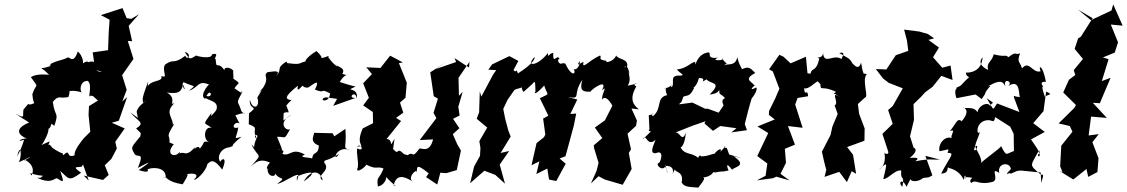

<svg xmlns="http://www.w3.org/2000/svg" viewBox="-20 -807 5142 876"><path d="M359 -56 385 17 362 -6 450 14 476 -9 458 -53 488 -82 513 -129 506 -160 549 -221 490 -247 522 -256 560 -364 538 -344 558 -397 535 -471 537 -464 589 -538 563 -620 583 -619 567 -689 614 -742 579 -721 558 -724 539 -770 440 -738 480 -717 476 -659 473 -578 403 -568 414 -490 446 -478C386 -481 443 -541 381 -523C374 -480 409 -562 341 -505C374 -503 355 -558 335 -572C313 -508 295 -554 288 -544C255 -529 246 -533 212 -516C197 -481 203 -515 212 -508C159 -481 152 -518 204 -466C200 -465 150 -474 121 -455C163 -395 143 -437 126 -369C134 -405 121 -374 136 -336C89 -316 130 -357 87 -307C82 -275 98 -264 50 -288L113 -248C44 -220 63 -190 102 -175C75 -177 52 -155 90 -170C86 -154 70 -112 58 -93C73 -158 83 -101 66 -67C129 -97 133 -96 90 -75C76 -89 151 -59 124 -6C110 -28 117 -10 176 -5C157 14 156 -2 151 5C218 36 229 2 241 7C269 24 275 32 255 -27C295 9 293 23 350 -19C312 -46 323 -44 352 -46ZM405 -368 427 -348 386 -323 384 -283 392 -206 363 -177C354 -167 314 -117 321 -99C279 -81 304 -133 269 -99C258 -121 281 -91 218 -133C249 -80 207 -163 201 -144C200 -158 228 -173 169 -145C171 -143 219 -223 194 -227C204 -194 238 -278 190 -261L228 -233C250 -300 231 -267 221 -342C228 -351 246 -370 250 -356C236 -393 215 -352 292 -364C303 -401 300 -398 256 -382C272 -383 304 -404 356 -384C344 -384 340 -438 380 -438C405 -421 376 -350 394 -371Z M609 -269 575 -294C612 -250 644 -248 601 -221C635 -188 618 -204 621 -186C581 -136 575 -137 592 -108C604 -80 643 -124 609 -41C675 -76 671 -71 613 -31C668 -13 653 -34 653 -34C669 -44 738 -48 736 2C691 11 726 4 735 3C740 -1 742 23 814 34C812 33 847 -14 832 -12C862 -19 894 -13 865 12C868 21 919 -21 926 -58C942 -74 955 -85 994 -33C1019 -92 993 -86 985 -69C968 -89 986 -131 1027 -135C1069 -152 1006 -122 1082 -183C1040 -172 1059 -172 1067 -225C1027 -215 1053 -259 1073 -243L1054 -281C1117 -304 1101 -275 1081 -300C1066 -354 1053 -326 1086 -388C1071 -397 1104 -365 1050 -404C1067 -436 1091 -417 1024 -462C1054 -422 1043 -457 1044 -486C1020 -508 990 -497 1011 -476C971 -541 968 -479 964 -537C951 -537 987 -570 947 -559C948 -535 878 -550 875 -554C843 -533 845 -536 823 -570C860 -561 832 -527 826 -553C770 -510 775 -542 734 -513C715 -489 751 -444 716 -461C727 -429 663 -448 649 -403C655 -407 653 -398 656 -435C637 -380 619 -345 641 -332C642 -390 634 -319 655 -349C613 -331 601 -298 604 -295ZM941 -269 945 -292C900 -230 913 -251 946 -223C909 -236 904 -160 940 -158C899 -166 919 -160 892 -129C881 -155 853 -103 872 -135C851 -122 854 -112 828 -107C786 -119 800 -87 800 -115C781 -84 731 -101 773 -149C753 -155 738 -169 752 -147C761 -200 729 -168 774 -240C732 -240 722 -241 752 -226L769 -243C761 -282 735 -296 776 -337C748 -321 790 -359 741 -385C812 -374 806 -403 816 -419C837 -373 801 -421 818 -432C871 -406 877 -424 842 -393C890 -409 882 -446 941 -418C945 -446 882 -367 917 -356C939 -422 962 -348 912 -373C914 -343 980 -355 968 -308C954 -278 905 -262 945 -234Z M1273 -257 1274 -290C1298 -308 1309 -264 1277 -350C1290 -312 1278 -324 1310 -350C1280 -354 1275 -365 1339 -416C1331 -374 1357 -419 1378 -431C1345 -455 1350 -400 1387 -408C1413 -425 1443 -452 1417 -398C1472 -377 1434 -408 1486 -381C1481 -328 1426 -354 1467 -363L1518 -356L1500 -324L1602 -360C1562 -358 1602 -400 1608 -357C1617 -416 1545 -386 1600 -411C1613 -411 1585 -414 1530 -433C1564 -489 1585 -453 1542 -470C1559 -499 1519 -501 1508 -516C1534 -498 1513 -496 1477 -547C1493 -563 1450 -534 1432 -543C1447 -532 1460 -542 1424 -574C1382 -549 1369 -527 1375 -527C1341 -520 1358 -510 1292 -519C1324 -479 1289 -521 1286 -526C1234 -492 1273 -494 1238 -458C1257 -482 1251 -485 1201 -478C1173 -457 1225 -456 1160 -380C1191 -429 1174 -392 1154 -362C1169 -317 1133 -301 1120 -352C1115 -302 1165 -327 1116 -290L1115 -240C1167 -221 1127 -219 1150 -180C1136 -172 1147 -202 1155 -186C1119 -114 1163 -117 1127 -148C1159 -81 1183 -113 1125 -48C1149 -69 1170 -86 1214 -64C1210 -70 1189 -33 1201 -38C1198 7 1250 2 1233 -25C1246 22 1298 -7 1244 32C1280 26 1341 -26 1342 -3C1343 -21 1331 49 1335 -2C1407 -32 1429 -23 1366 21C1393 -29 1438 -36 1453 16C1415 -6 1494 -27 1459 -65C1460 -83 1466 -66 1527 -105C1495 -56 1509 -148 1578 -122C1539 -136 1563 -123 1556 -219L1505 -185L1498 -199L1413 -201C1412 -186 1391 -159 1435 -143C1432 -95 1410 -122 1404 -84C1390 -90 1336 -87 1371 -102C1308 -136 1307 -91 1268 -105C1285 -130 1253 -117 1250 -127C1280 -107 1263 -134 1244 -183C1288 -184 1273 -165 1304 -218C1288 -206 1241 -245 1311 -285Z M1823 -104C1785 -143 1805 -90 1771 -130C1771 -130 1770 -94 1780 -174C1750 -121 1779 -170 1744 -173L1810 -255L1787 -269L1820 -293L1805 -339L1830 -361L1836 -430L1800 -519L1818 -522C1799 -532 1781 -543 1760 -553L1716 -497L1651 -500L1677 -469L1637 -427L1663 -361L1637 -326L1681 -296L1682 -245L1635 -221C1596 -135 1658 -143 1608 -138C1633 -157 1641 -111 1611 -130C1602 -116 1622 -50 1609 -35C1612 -9 1678 -75 1645 -59C1704 -28 1695 -52 1730 -38C1707 18 1698 -6 1704 44C1753 32 1744 -25 1737 -5C1778 42 1800 48 1776 38C1794 -37 1859 24 1873 25C1825 12 1887 -46 1879 -19C1888 -36 1869 -71 1936 -16L1924 1L1975 35L1989 -19L2016 -17L2064 -31L2083 -120L2066 -149L2046 -195L2076 -222L2047 -265L2077 -280L2071 -320L2091 -388L2074 -370L2072 -452L2122 -525L2120 -499L2054 -542L2061 -524L1968 -492L2016 -524L1943 -477L1959 -368L1978 -357L1958 -292L1971 -268L1895 -168L1956 -171C1938 -100 1896 -139 1892 -127C1856 -78 1870 -120 1840 -99Z M2408 -423C2426 -447 2421 -422 2423 -390C2416 -378 2424 -374 2463 -417C2477 -368 2495 -384 2443 -359L2482 -279L2458 -266L2468 -193L2462 -181L2428 -154L2405 -53L2441 -71L2427 -13L2477 -38L2485 12L2518 19L2561 -60L2533 -84L2560 -94L2574 -145L2598 -234L2609 -289L2582 -287L2614 -353L2571 -364C2636 -354 2589 -373 2637 -443C2627 -405 2628 -385 2675 -389C2672 -395 2759 -457 2726 -394C2758 -425 2718 -367 2729 -351C2725 -352 2741 -383 2774 -325L2740 -258L2694 -225L2728 -177L2689 -144L2690 -133L2711 -64L2702 -28L2676 30L2711 -3L2739 12L2821 36L2862 -36L2849 -109L2859 -126L2843 -197L2882 -233L2886 -257L2861 -312L2895 -308C2869 -328 2850 -356 2883 -412C2852 -432 2927 -433 2844 -416C2855 -436 2855 -446 2847 -482C2858 -440 2846 -527 2829 -497C2844 -532 2809 -522 2840 -499C2853 -540 2800 -534 2791 -554C2782 -526 2736 -517 2748 -529C2702 -537 2728 -541 2718 -554C2664 -530 2634 -485 2642 -525C2632 -521 2603 -499 2626 -529C2625 -495 2599 -482 2596 -496C2612 -468 2589 -453 2559 -517C2577 -520 2539 -513 2553 -523C2531 -501 2517 -540 2533 -537C2523 -567 2502 -505 2504 -566C2482 -563 2481 -537 2480 -565C2429 -501 2376 -503 2419 -547C2423 -527 2373 -491 2343 -472C2333 -502 2337 -468 2323 -488L2345 -529L2304 -551L2225 -513L2208 -489L2244 -487L2230 -467L2176 -366L2169 -390L2166 -296L2170 -306L2155 -265L2203 -225L2167 -163L2172 -132L2170 -96L2143 -47L2125 29L2190 -28L2240 -9L2284 31L2260 -56L2303 -118L2264 -109L2310 -184L2299 -212L2285 -265L2276 -310L2296 -352L2326 -395C2337 -408 2376 -396 2387 -445C2351 -453 2357 -395 2369 -388Z M3365 -85 3307 -102 3296 -132C3266 -132 3314 -161 3267 -115C3282 -151 3210 -87 3253 -102C3239 -114 3214 -92 3179 -94C3183 -70 3179 -117 3165 -87C3132 -116 3098 -95 3080 -147C3079 -120 3105 -138 3109 -202C3091 -151 3081 -213 3058 -201L3136 -232L3199 -254L3194 -244L3233 -210L3266 -232L3340 -222L3317 -203L3388 -213L3378 -241C3384 -267 3403 -340 3414 -372C3381 -321 3442 -389 3431 -408C3382 -383 3434 -430 3424 -414C3414 -435 3367 -443 3426 -474C3401 -498 3395 -512 3342 -478C3387 -488 3356 -487 3344 -546C3334 -501 3300 -520 3284 -508C3309 -536 3302 -496 3274 -542C3296 -530 3214 -527 3257 -544C3193 -536 3235 -573 3206 -567C3151 -555 3152 -485 3152 -525C3129 -521 3113 -494 3068 -490C3085 -470 3110 -463 3081 -462C3026 -465 3067 -416 3040 -409C3052 -445 3054 -407 3006 -403C3039 -409 3004 -415 3024 -373C2970 -361 3004 -313 2959 -277C2939 -292 2985 -292 2940 -281L2943 -217C2927 -193 2983 -236 2912 -171C2930 -204 2930 -133 2971 -169C2963 -146 2940 -105 2972 -108C3011 -126 2996 -72 2987 -64C2964 -58 3009 -16 3018 -56C3017 -23 3038 5 3014 -50C3083 -54 3027 24 3059 -34C3063 -18 3100 -26 3090 26C3101 41 3106 46 3166 49C3194 13 3203 -1 3177 4C3239 0 3229 -30 3241 -20C3305 -31 3247 -18 3304 -29C3290 -63 3301 -58 3320 -33C3334 -47 3391 -51 3327 -94ZM3281 -326 3259 -293 3209 -311H3197L3139 -339L3079 -331C3086 -347 3084 -323 3098 -366C3117 -374 3127 -364 3147 -406C3133 -404 3156 -403 3169 -451C3212 -452 3165 -421 3204 -445C3222 -421 3278 -436 3218 -376C3284 -380 3255 -431 3263 -380C3317 -342 3260 -374 3281 -327Z M3723 -423C3724 -388 3728 -420 3794 -388C3781 -370 3755 -403 3814 -363C3762 -397 3812 -338 3788 -326L3802 -287L3778 -230L3765 -172L3776 -204L3730 -115C3736 -87 3742 -59 3750 -32L3742 0L3809 -23L3844 24L3866 -26L3886 -14L3872 -101L3845 -136L3924 -165L3925 -221L3900 -287L3894 -332L3923 -359C3923 -365 3908 -347 3930 -364C3940 -375 3914 -441 3933 -467C3952 -465 3888 -485 3929 -451C3909 -492 3913 -512 3908 -520C3893 -469 3856 -545 3875 -507C3855 -544 3862 -534 3809 -565C3851 -576 3807 -530 3822 -535C3786 -567 3740 -506 3735 -566C3734 -533 3693 -552 3718 -540C3704 -475 3684 -502 3678 -471C3644 -470 3642 -514 3667 -443L3657 -548L3587 -518L3555 -548L3536 -557L3489 -491L3506 -481L3536 -402L3517 -358L3489 -301L3488 -283L3515 -262L3436 -230L3485 -200L3435 -95L3481 -61L3473 -5L3433 16L3507 6L3522 -1L3582 16L3541 -14L3566 -64L3561 -128L3607 -147L3575 -232L3642 -224L3608 -330L3619 -360L3667 -368C3664 -408 3651 -361 3649 -405C3666 -395 3704 -436 3711 -436Z M4134 10C4137 23 4169 24 4192 5C4226 0 4209 7 4234 -7L4202 -96L4268 -79C4233 -77 4225 -85 4156 -71C4186 -93 4141 -86 4131 -87C4186 -130 4136 -139 4150 -128L4132 -185L4150 -260L4148 -332L4182 -365L4201 -386L4235 -411L4275 -461L4326 -442L4317 -508L4279 -498L4228 -556L4216 -512L4264 -590L4216 -625L4242 -632L4213 -652L4175 -663L4105 -672L4118 -622L4124 -575L4067 -555L4024 -490L3976 -492L4009 -449L4035 -429L4099 -404L4053 -323L4032 -305L4053 -242L4006 -196L4035 -108C4021 -139 4050 -91 4013 -109C4013 -122 4032 -58 3990 -33C4031 -70 4029 -70 4010 10C4032 11 4063 -34 4092 -29C4087 24 4109 -17 4097 45C4075 26 4097 3 4116 45Z M4713 -128 4684 -171 4747 -205 4694 -245 4741 -300 4753 -389C4787 -374 4766 -378 4747 -366C4735 -402 4727 -432 4753 -394C4723 -431 4728 -433 4752 -434C4737 -514 4715 -510 4728 -482C4690 -470 4677 -535 4643 -495C4631 -533 4619 -519 4634 -564C4609 -553 4620 -577 4581 -546C4563 -561 4575 -544 4514 -559C4503 -520 4480 -525 4488 -488C4453 -505 4445 -524 4463 -546C4460 -479 4401 -474 4387 -476C4385 -449 4436 -445 4413 -465C4355 -415 4375 -418 4341 -407C4362 -407 4325 -412 4344 -359L4431 -376L4459 -355L4473 -376C4480 -404 4517 -424 4485 -411C4561 -458 4559 -418 4567 -415C4554 -456 4611 -433 4575 -411C4635 -453 4627 -381 4633 -364C4590 -368 4608 -379 4606 -363L4631 -296L4529 -335C4506 -301 4518 -300 4482 -359C4530 -325 4503 -347 4498 -322C4490 -350 4420 -320 4443 -263C4451 -336 4374 -306 4374 -317C4419 -301 4352 -236 4367 -255C4346 -270 4343 -243 4314 -209C4350 -223 4304 -179 4328 -173C4302 -194 4259 -159 4266 -117C4305 -123 4314 -135 4303 -110C4339 -108 4317 -99 4274 -15C4319 -17 4293 -53 4312 -40C4364 -26 4374 11 4378 14C4383 -36 4392 30 4384 1C4446 4 4392 5 4411 28C4434 8 4442 41 4511 22C4540 9 4494 -47 4539 -18C4529 -66 4590 -69 4592 -35C4552 5 4590 -26 4591 -14L4620 -27L4637 -29L4728 -20L4731 28C4747 -27 4736 -2 4723 -15C4674 -58 4681 -47 4721 -122C4733 -70 4702 -106 4723 -104ZM4434 -159C4458 -218 4449 -201 4442 -201C4433 -223 4452 -264 4498 -258C4512 -251 4518 -253 4520 -273L4589 -229L4605 -196L4606 -118C4569 -105 4573 -90 4548 -140C4534 -123 4472 -81 4451 -59C4472 -73 4431 -125 4430 -139C4449 -152 4432 -110 4424 -124Z M4945 0 4987 -22 4992 -85 4964 -158 4993 -195 4947 -189 4958 -275 5030 -269 4966 -338 4998 -336 5047 -452 5007 -437 5038 -537 5012 -545 5066 -567 5081 -614 5048 -695 5102 -690 5059 -787 5051 -759 4957 -715 4899 -763 4965 -724 4911 -639 4899 -632 4883 -584 4921 -538 4879 -487 4886 -465 4857 -443 4831 -385 4889 -328 4882 -315 4810 -244 4861 -232 4873 -206 4822 -142 4817 -48 4828 -21 4814 -27 4877 12 4937 -36Z"/></svg>

Font: Asimov Aggro
Style: CondIt
Weight: 500
Designer: Google
Version: Version 2.000980; 2014